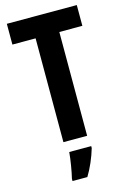

<svg xmlns="http://www.w3.org/2000/svg" viewBox="-138 -778 705 1063"><g transform="rotate(-15 214.5 -246.5)"><path d="M283 0V-595H415V-714H14V-595H147V0ZM290 72V61H164C161 101 149 173 140 208V221H225C252 177 275 123 290 72Z"/></g></svg>

Font: Noto Sans Hebrew ExtraCondensed
Style: Bold
Weight: 700
Width: 2
Designer: Monotype Design Team
Foundry: Monotype Imaging Inc.
Version: Version 2.004